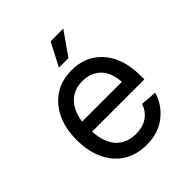

<svg xmlns="http://www.w3.org/2000/svg" viewBox="-201 -858 1003 1003"><g transform="rotate(-45 300.0 -357.0)"><path d="M309 12Q234 12 179.5 -22Q125 -56 95.5 -118.5Q66 -181 66 -265Q66 -349 95.5 -411Q125 -473 178.5 -507.5Q232 -542 305 -542Q374 -542 427 -509.5Q480 -477 510 -415Q540 -353 540 -264V-239H154Q159 -154 199.5 -111Q240 -68 309 -68Q361 -68 394.5 -92.5Q428 -117 441 -157L531 -150Q510 -79 451.5 -33.5Q393 12 309 12ZM154 -313H448Q442 -390 403 -426Q364 -462 305 -462Q244 -462 204.5 -424.5Q165 -387 154 -313ZM268 -598 334 -726H428L338 -598Z"/></g></svg>

Font: Geist Mono
Style: Regular
Weight: 400
Monospace: yes
Designer: Basement.studio, Andrés Briganti, Mateo Zaragoza
Foundry: Basement.studio, Vercel, Andrés Briganti, Guido Ferreyra, Mateo Zaragoza
Version: Version 1.500; ttfautohint (v1.8.4.7-5d5b)